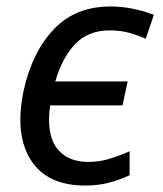

<svg xmlns="http://www.w3.org/2000/svg" viewBox="-20 -564 503 594"><path d="M243 10Q125 10 75 -69.5Q25 -149 53 -283Q79 -402 146 -473Q213 -544 322 -544Q356 -544 391 -537Q426 -530 456 -518L431 -444Q409 -454 381.5 -462Q354 -470 319 -470Q254 -470 213.5 -428.5Q173 -387 151 -312H375L359 -238H135Q123 -149 155.5 -106Q188 -63 253 -63Q287 -63 318 -72.5Q349 -82 381 -96V-22Q352 -8 318 1Q284 10 243 10Z"/></svg>

Font: Noto Sans
Style: Italic
Weight: 400
Italic angle: -12°
Designer: Monotype Design Team
Foundry: Monotype Imaging Inc.
Version: Version 2.013; ttfautohint (v1.8.4.7-5d5b)